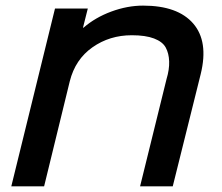

<svg xmlns="http://www.w3.org/2000/svg" viewBox="-20 -660 786 680"><path d="M690.9 -397.9 591.8 0H476.1L569.8 -379.9Q580.1 -414.1 579.1 -442.6Q578.1 -471.2 566.9 -491.7Q555.7 -512.2 525.6 -523.7Q495.6 -535.2 446.8 -535.2Q368.2 -535.2 307.4 -492.4Q246.6 -449.7 227.1 -372.1L136.2 0H20L174.8 -629.9H291L273.9 -562H275.9Q317.4 -598.1 374.3 -619.1Q431.2 -640.1 486.8 -640.1Q609.4 -640.1 664.3 -576.7Q719.2 -513.2 690.9 -397.9Z"/></svg>

Font: Sinkin Sans 500 Medium Italic
Style: Regular
Weight: 500
Italic angle: -112°
Designer: Keith Bates
Foundry: K-Type
Version: Sinkin Sans (version 1.0)  by Keith Bates   •   © 2014   www